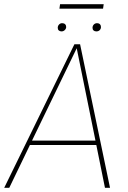

<svg xmlns="http://www.w3.org/2000/svg" viewBox="-29 -891 606 911"><path d="M469 0 428 -203H113L15 0H-9L324 -681H351L493 0ZM123 -224H424L335 -662ZM245 -759Q245 -768 251 -774.5Q257 -781 266 -781Q275 -781 280 -776Q285 -771 285 -763Q285 -755 278.5 -748.5Q272 -742 263 -742Q255 -742 250 -746.5Q245 -751 245 -759ZM410 -759Q410 -768 416 -774.5Q422 -781 432 -781Q440 -781 445 -776Q450 -771 450 -763Q450 -754 444 -748Q438 -742 428 -742Q420 -742 415 -746.5Q410 -751 410 -759ZM460 -850H253L256 -871H463Z"/></svg>

Font: Fira Sans Thin
Style: Italic
Weight: 250
Italic angle: -8°
Designer: Carrois Corporate & Edenspiekermann AG
Foundry: Carrois Corporate GbR & Edenspiekermann AG
Version: Version 4.203